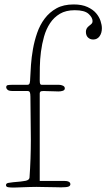

<svg xmlns="http://www.w3.org/2000/svg" viewBox="-20 -845 479 865"><path d="M113 -45Q119 -130 119 -217Q119 -265 118 -313Q117 -361 117 -409Q117 -423 114.5 -429Q112 -435 104 -435H37Q20 -435 14 -440.5Q8 -446 8 -452Q8 -460 15 -461.5Q22 -463 40 -463H104Q112 -463 114 -471.5Q116 -480 116 -491Q117 -517 119.5 -552Q122 -587 128.5 -624Q135 -661 147.5 -697Q160 -733 181.5 -761.5Q203 -790 234.5 -807.5Q266 -825 312 -825Q349 -825 374 -813.5Q399 -802 413 -785.5Q427 -769 433 -750.5Q439 -732 439 -718Q439 -696 428.5 -681.5Q418 -667 400 -667Q386 -667 376.5 -676Q367 -685 367 -702Q367 -718 382 -729Q390 -735 393.5 -739Q397 -743 397 -750Q397 -766 379 -782.5Q361 -799 317 -799Q277 -799 250 -783Q223 -767 205.5 -740.5Q188 -714 178.5 -680.5Q169 -647 164.5 -612Q160 -577 159.5 -543.5Q159 -510 159 -484Q159 -471 161 -467Q163 -463 167 -463H245Q255 -463 263.5 -459Q272 -455 272 -447Q272 -439 263 -436Q254 -433 243 -433Q238 -433 229 -433.5Q220 -434 210 -434Q200 -434 190.5 -434.5Q181 -435 177 -435Q165 -435 162 -432Q159 -429 159 -424V-30H268Q297 -30 297 -15Q297 -8 289 -4.5Q281 -1 255 -1Q246 -1 232 -1.5Q218 -2 202.5 -2Q187 -2 171.5 -2.5Q156 -3 145 -3Q131 -3 115.5 -2.5Q100 -2 85 -1.5Q70 -1 58.5 -0.5Q47 0 41 0Q27 0 17 -1.5Q7 -3 7 -11Q7 -19 17.5 -21Q28 -23 39 -24Q79 -27 95.5 -30.5Q112 -34 113 -45Z"/></svg>

Font: Life Savers
Style: Regular
Weight: 400
Version: Version 2.001; ttfautohint (v0.93) -l 8 -r 50 -G 200 -x 14 -